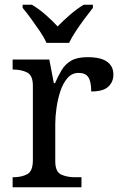

<svg xmlns="http://www.w3.org/2000/svg" viewBox="-20 -786 511 806"><path d="M33 0V-42H36Q70 -42 94 -54.5Q118 -67 118 -114V-426Q118 -470 93.5 -482Q69 -494 36 -494H33V-536H187L206 -437H211Q224 -467 239 -492Q254 -517 279 -531.5Q304 -546 348 -546Q403 -546 429.5 -527Q456 -508 456 -473Q456 -442 434.5 -422Q413 -402 363 -402Q363 -443 351 -461.5Q339 -480 310 -480Q282 -480 263 -458Q244 -436 233 -402Q222 -368 217 -331.5Q212 -295 212 -266V-109Q212 -65 236.5 -53.5Q261 -42 294 -42H322V0ZM175 -606Q165 -629 147 -655.5Q129 -682 110 -708Q91 -734 75 -753V-766H114Q143 -749 171.5 -724Q200 -699 222 -675Q245 -699 274 -724Q303 -749 331 -766H370V-753Q355 -734 335.5 -708Q316 -682 298.5 -655.5Q281 -629 270 -606Z"/></svg>

Font: Noto Serif Dogra
Style: Regular
Weight: 400
Designer: Ek Type
Foundry: Ek Type
Version: Version 1.005